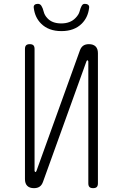

<svg xmlns="http://www.w3.org/2000/svg" viewBox="-20 -970 640 1000"><path d="M490 -693V-15Q490 -2 484 4Q478 10 465 10Q452 10 446 4Q440 -2 440 -15V-650Q438 -656 436 -656Q434 -656 432.5 -654.5Q431 -653 430 -650L204 -23Q198 -6 186.5 2Q175 10 157 10Q134 10 122 -2Q110 -14 110 -37V-715Q110 -728 116 -734Q122 -740 135 -740Q148 -740 154 -734Q160 -728 160 -715V-80Q162 -74 164 -74Q166 -74 167.5 -75.5Q169 -77 170 -80L396 -707Q402 -724 413.5 -732Q425 -740 443 -740Q466 -740 478 -728Q490 -716 490 -693ZM156 -928Q154 -939 160 -944.5Q166 -950 177 -950Q184 -950 188.5 -947Q193 -944 196 -939Q203 -928 207.5 -909.5Q212 -891 226 -876Q251 -848 299 -848Q346 -848 373 -876Q390 -893 394.5 -910.5Q399 -928 405 -939Q408 -944 411.5 -947Q415 -950 422 -950Q433 -950 439.5 -944.5Q446 -939 444 -928Q438 -879 406 -847Q367 -808 300 -808Q233 -808 194 -847Q162 -879 156 -928Z"/></svg>

Font: Maple Mono NL Thin
Style: Regular
Weight: 250
Monospace: yes
Designer: subframe7536
Version: Version 7.000